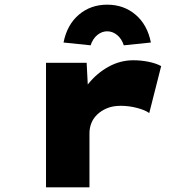

<svg xmlns="http://www.w3.org/2000/svg" viewBox="-20 -802 808 822"><path d="M177 0V-533H351L361 -337L305 -340Q321 -397 358 -443Q395 -489 445 -516.5Q495 -544 551 -544Q584 -544 616 -537.5Q648 -531 670 -519L619 -318Q601 -331 566.5 -340Q532 -349 497 -349Q463 -349 438 -338.5Q413 -328 396 -311.5Q379 -295 371 -274.5Q363 -254 363 -231V0ZM368 -608 252 -620Q267 -696 317.5 -739Q368 -782 439 -782Q510 -782 560.5 -739Q611 -696 626 -620L510 -608Q501 -636 481.5 -652Q462 -668 439 -668Q416 -668 396.5 -652Q377 -636 368 -608Z"/></svg>

Font: Lexend Tera ExtraBold
Style: Regular
Weight: 800
Designer: Bonnie Shaver-Troup, Thomas Jockin
Foundry: Lexend
Version: Version 1.007